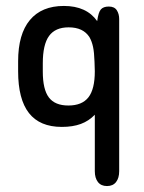

<svg xmlns="http://www.w3.org/2000/svg" viewBox="-20 -417 483 646"><path d="M299 -31V159Q299 182 309.5 195.5Q320 209 340 209Q360 209 370.5 195.5Q381 182 381 159V-353Q381 -370 373 -382.5Q365 -395 346 -395Q328 -395 319.5 -385.5Q311 -376 307 -346Q271 -397 195 -397Q120 -397 80.5 -349.5Q41 -302 41 -211V-177Q41 -83 77.5 -36.5Q114 10 188 10Q225 10 252 0Q279 -10 299 -31ZM124 -176V-204Q124 -267 145 -296Q166 -325 211 -325Q260 -325 281 -292Q289 -278 293 -259.5Q297 -241 298 -209L299 -177Q299 -117 277.5 -89.5Q256 -62 210 -62Q165 -62 144.5 -89Q124 -116 124 -176Z"/></svg>

Font: Beiruti Medium
Style: Regular
Weight: 500
Designer: Arlette Boutros
Foundry: Boutros
Version: Version 1.41